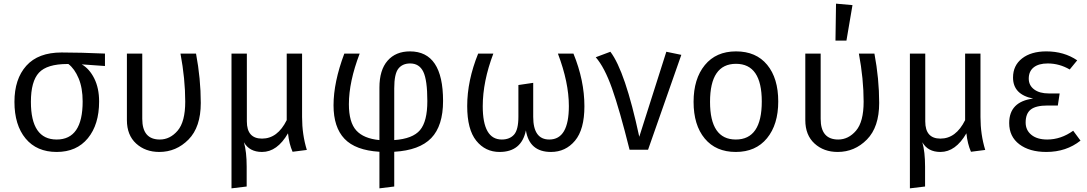

<svg xmlns="http://www.w3.org/2000/svg" viewBox="-20 -819 5946 1050"><path d="M554 -526V-458L427 -467Q469 -443 495.5 -390Q522 -337 522 -264Q522 -138 460.5 -63Q399 12 290 12Q181 12 120 -61.5Q59 -135 59 -262Q59 -387 124 -459.5Q189 -532 317 -532Q418 -532 554 -526ZM290 -56Q432 -56 432 -264Q432 -338 410 -390.5Q388 -443 354 -469H349Q237 -469 193 -421.5Q149 -374 149 -262Q149 -56 290 -56Z M1052 -526Q1078 -388 1078 -256Q1078 -124 1011 -56Q944 12 851 12Q775 12 724.5 -34Q674 -80 674 -162V-526H758V-169Q758 -56 854 -56Q910 -56 951.5 -104.5Q993 -153 993 -263Q993 -387 967 -526Z M1658 1 1580 11Q1561 -32 1555 -90Q1496 12 1413 12Q1344 12 1314 -41Q1329 11 1329 92V201L1246 211V-526H1330V-155Q1330 -61 1413 -61Q1498 -61 1548 -162V-526H1632V-179Q1632 -83 1658 1Z M2403 -267Q2403 -131 2338.5 -64Q2274 3 2136 11V201L2055 211V11Q1924 3 1864 -60Q1804 -123 1804 -243Q1804 -369 1863 -526H1947Q1888 -372 1888 -249Q1888 -150 1928.5 -105.5Q1969 -61 2055 -53V-340Q2055 -436 2099.5 -487Q2144 -538 2222 -538Q2403 -538 2403 -267ZM2136 -53Q2237 -60 2277 -107.5Q2317 -155 2317 -266Q2317 -381 2295 -426.5Q2273 -472 2223 -472Q2181 -472 2158.5 -443.5Q2136 -415 2136 -336Z M3116 -526Q3176 -379 3176 -238Q3176 -111 3124.5 -49.5Q3073 12 2993 12Q2875 12 2856 -106Q2832 12 2712 12Q2634 12 2584.5 -49.5Q2535 -111 2535 -239Q2535 -378 2595 -526H2678Q2620 -373 2620 -238Q2620 -56 2724 -56Q2767 -56 2791 -82.5Q2815 -109 2815 -181V-354L2896 -366V-180Q2896 -56 2984 -56Q3091 -56 3091 -239Q3091 -368 3031 -526Z M3318 -536Q3399 -430 3476 -71L3624 -536L3706 -519L3524 0H3423Q3368 -220 3327 -335.5Q3286 -451 3238 -506Z M4005 -538Q4115 -538 4175.5 -464.5Q4236 -391 4236 -264Q4236 -138 4174.5 -63Q4113 12 4004 12Q3895 12 3834 -61.5Q3773 -135 3773 -262Q3773 -388 3834.5 -463Q3896 -538 4005 -538ZM4005 -470Q3863 -470 3863 -262Q3863 -56 4004 -56Q4146 -56 4146 -264Q4146 -470 4005 -470Z M4552 -799 4642 -791 4609 -597H4549ZM4762 -526Q4788 -388 4788 -256Q4788 -124 4721 -56Q4654 12 4561 12Q4485 12 4434.5 -34Q4384 -80 4384 -162V-526H4468V-169Q4468 -56 4564 -56Q4620 -56 4661.5 -104.5Q4703 -153 4703 -263Q4703 -387 4677 -526Z M5368 1 5290 11Q5271 -32 5265 -90Q5206 12 5123 12Q5054 12 5024 -41Q5039 11 5039 92V201L4956 211V-526H5040V-155Q5040 -61 5123 -61Q5208 -61 5258 -162V-526H5342V-179Q5342 -83 5368 1Z M5702 -538Q5799 -538 5871 -489L5830 -439Q5773 -472 5710 -472Q5660 -472 5633 -450.5Q5606 -429 5606 -389Q5606 -352 5635.5 -330Q5665 -308 5715 -308H5775L5765 -242H5709Q5645 -242 5617 -220Q5589 -198 5589 -149Q5589 -107 5620.5 -81.5Q5652 -56 5707 -56Q5782 -56 5849 -104L5889 -50Q5811 12 5702 12Q5610 12 5554.5 -30Q5499 -72 5499 -146Q5499 -263 5630 -280Q5520 -302 5520 -395Q5520 -461 5569.5 -499.5Q5619 -538 5702 -538Z"/></svg>

Font: FiraGO Book
Style: Regular
Weight: 350
Designer: bBox Type
Foundry: bBox Type GmbH
Version: Version 1.001;PS 001.001;hotconv 1.0.88;makeotf.lib2.5.64775